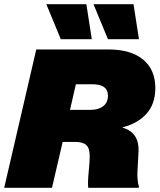

<svg xmlns="http://www.w3.org/2000/svg" viewBox="-28 -896 761 916"><path d="M384 -876 410 -709H262L193 -876ZM609 -876 635 -709H487L418 -876ZM-8 0 145 -660H490Q596 -660 654.5 -612Q713 -564 713 -476Q713 -400 671 -353.5Q629 -307 558 -289L557 -287Q636 -264 633 -175Q632 -150 630 -118Q628 -86 627.5 -71.5Q627 -57 628.5 -38.5Q630 -20 635 -5L634 0H393Q390 -25 395 -74Q400 -123 400 -151Q400 -189 383.5 -204Q367 -219 330 -219H271L220 0ZM306 -372H405Q442 -372 464.5 -389.5Q487 -407 487 -440Q487 -494 413 -494H334Z"/></svg>

Font: Elaine Sans Black
Style: Italic
Weight: 900
Italic angle: -13°
Designer: Wei Huang
Foundry: Wei Huang
Version: Version 2.001;December 24, 2019;FontCreator 12.0.0.2547 64-b